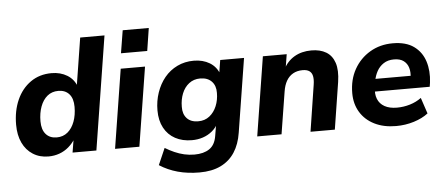

<svg xmlns="http://www.w3.org/2000/svg" viewBox="-57 -862 2750 1188"><g transform="rotate(-5 1318.5 -268.0)"><path d="M215 11Q160 11 118.5 -15.5Q77 -42 54.5 -89.5Q32 -137 32 -202Q32 -288 62 -355.5Q92 -423 147.5 -462Q203 -501 278 -501Q333 -501 375 -475.5Q417 -450 434 -401L426 -402L474 -705H625L513 0H365L379 -85H384Q366 -56 340.5 -34Q315 -12 283 -0.5Q251 11 215 11ZM276 -102Q316 -102 344 -125.5Q372 -149 387 -189.5Q402 -230 402 -281Q402 -333 377.5 -360.5Q353 -388 310 -388Q270 -388 242 -365Q214 -342 199 -301.5Q184 -261 184 -210Q184 -158 208.5 -130Q233 -102 276 -102Z M717 -586 740 -727H902L880 -586ZM629 0 707 -491H858L780 0Z M1138 191Q1064 191 1002.5 174Q941 157 890 124L935 21Q963 38 992.5 51Q1022 64 1052.5 71Q1083 78 1116 78Q1173 78 1208.5 54Q1244 30 1253 -25L1267 -108L1275 -107Q1260 -76 1234 -54.5Q1208 -33 1176 -22.5Q1144 -12 1108 -12Q1049 -12 1004.5 -36Q960 -60 935.5 -105.5Q911 -151 911 -214Q911 -272 929 -324.5Q947 -377 979.5 -416.5Q1012 -456 1058.5 -478.5Q1105 -501 1161 -501Q1218 -501 1260 -475.5Q1302 -450 1319 -401L1311 -404L1325 -491H1473L1400 -33Q1389 38 1356.5 88Q1324 138 1269.5 164.5Q1215 191 1138 191ZM1157 -125Q1198 -125 1227 -148Q1256 -171 1271.5 -208.5Q1287 -246 1287 -290Q1288 -335 1262.5 -361.5Q1237 -388 1191 -388Q1151 -388 1122 -365.5Q1093 -343 1078 -305.5Q1063 -268 1063 -223Q1062 -178 1086.5 -151.5Q1111 -125 1157 -125Z M1512 0 1590 -491H1738L1723 -398H1716Q1741 -448 1786 -474.5Q1831 -501 1892 -501Q1946 -501 1983 -479Q2020 -457 2035.5 -411Q2051 -365 2040 -292L1994 0H1843L1888 -289Q1893 -321 1888.5 -342Q1884 -363 1869 -373.5Q1854 -384 1827 -384Q1793 -384 1767.5 -369.5Q1742 -355 1726.5 -328Q1711 -301 1705 -262L1663 0Z M2374 11Q2297 11 2240 -17.5Q2183 -46 2152 -97Q2121 -148 2121 -215Q2121 -299 2157 -363Q2193 -427 2255.5 -464Q2318 -501 2397 -501Q2479 -501 2528 -465.5Q2577 -430 2596 -370.5Q2615 -311 2606 -239L2602 -213H2243L2254 -291H2505L2489 -277Q2494 -313 2486 -340.5Q2478 -368 2456 -384.5Q2434 -401 2396 -401Q2358 -401 2331.5 -383.5Q2305 -366 2290 -338.5Q2275 -311 2269 -278L2264 -243Q2257 -199 2269.5 -167.5Q2282 -136 2312.5 -119Q2343 -102 2389 -102Q2431 -102 2470.5 -114Q2510 -126 2541 -149L2574 -50Q2538 -22 2485 -5.5Q2432 11 2374 11Z"/></g></svg>

Font: Nunito Sans 12pt ExtraLight 12pt ExtraBold
Style: Italic
Weight: 800
Italic angle: -9°
Version: Version 3.101;gftools[0.9.27]